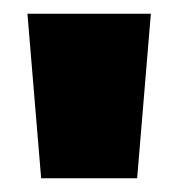

<svg xmlns="http://www.w3.org/2000/svg" viewBox="-20 -720 260 280"><path d="M40 -460 20 -700H200L180 -460Z"/></svg>

Font: Tektur Condensed Black
Style: Regular
Weight: 900
Width: 3
Designer: Adam Jagosz
Foundry: Adam Jagosz
Version: Version 1.005;gftools[0.9.30]